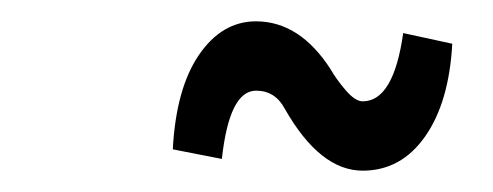

<svg xmlns="http://www.w3.org/2000/svg" viewBox="-20 -396 462 180"><path d="M404 -355Q401 -300 378.5 -268Q356 -236 320 -236Q280 -236 247 -294Q238 -311 220 -311Q195 -311 188 -247L142 -256Q145 -313 166.5 -344.5Q188 -376 220 -376Q261 -376 290 -331Q295 -322 304 -311.5Q313 -301 320 -301Q349 -301 358 -365Z"/></svg>

Font: Gully ECD Medium
Style: Regular
Weight: 500
Width: 2
Designer: jaikishan Patel
Foundry: MagicType
Version: Version 1.000;Glyphs 3.2 (3242)